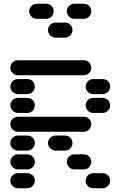

<svg xmlns="http://www.w3.org/2000/svg" viewBox="-20 -1010 640 1020"><path d="M435 -50Q435 -34 447 -22Q459 -10 475 -10H525Q542 -10 553.5 -22Q565 -34 565 -50Q565 -67 553.5 -78.5Q542 -90 525 -90H475Q459 -90 447 -78.5Q435 -67 435 -50ZM35 -50Q35 -34 47 -22Q59 -10 75 -10H125Q142 -10 153.5 -22Q165 -34 165 -50Q165 -67 153.5 -78.5Q142 -90 125 -90H75Q59 -90 47 -78.5Q35 -67 35 -50ZM335 -150Q335 -134 347 -122Q359 -110 375 -110H425Q442 -110 453.5 -122Q465 -134 465 -150Q465 -167 453.5 -178.5Q442 -190 425 -190H375Q359 -190 347 -178.5Q335 -167 335 -150ZM35 -150Q35 -134 47 -122Q59 -110 75 -110H125Q142 -110 153.5 -122Q165 -134 165 -150Q165 -167 153.5 -178.5Q142 -190 125 -190H75Q59 -190 47 -178.5Q35 -167 35 -150ZM235 -250Q235 -234 247 -222Q259 -210 275 -210H325Q342 -210 353.5 -222Q365 -234 365 -250Q365 -267 353.5 -278.5Q342 -290 325 -290H275Q259 -290 247 -278.5Q235 -267 235 -250ZM35 -250Q35 -234 47 -222Q59 -210 75 -210H125Q142 -210 153.5 -222Q165 -234 165 -250Q165 -267 153.5 -278.5Q142 -290 125 -290H75Q59 -290 47 -278.5Q35 -267 35 -250ZM35 -350Q35 -334 47 -322Q59 -310 75 -310H425Q442 -310 453.5 -322Q465 -334 465 -350Q465 -367 453.5 -378.5Q442 -390 425 -390H75Q59 -390 47 -378.5Q35 -367 35 -350ZM435 -450Q435 -434 447 -422Q459 -410 475 -410H525Q542 -410 553.5 -422Q565 -434 565 -450Q565 -467 553.5 -478.5Q542 -490 525 -490H475Q459 -490 447 -478.5Q435 -467 435 -450ZM35 -450Q35 -434 47 -422Q59 -410 75 -410H125Q142 -410 153.5 -422Q165 -434 165 -450Q165 -467 153.5 -478.5Q142 -490 125 -490H75Q59 -490 47 -478.5Q35 -467 35 -450ZM435 -550Q435 -534 447 -522Q459 -510 475 -510H525Q542 -510 553.5 -522Q565 -534 565 -550Q565 -567 553.5 -578.5Q542 -590 525 -590H475Q459 -590 447 -578.5Q435 -567 435 -550ZM35 -550Q35 -534 47 -522Q59 -510 75 -510H125Q142 -510 153.5 -522Q165 -534 165 -550Q165 -567 153.5 -578.5Q142 -590 125 -590H75Q59 -590 47 -578.5Q35 -567 35 -550ZM35 -650Q35 -634 47 -622Q59 -610 75 -610H425Q442 -610 453.5 -622Q465 -634 465 -650Q465 -667 453.5 -678.5Q442 -690 425 -690H75Q59 -690 47 -678.5Q35 -667 35 -650ZM235 -850Q235 -834 247 -822Q259 -810 275 -810H325Q342 -810 353.5 -822Q365 -834 365 -850Q365 -867 353.5 -878.5Q342 -890 325 -890H275Q259 -890 247 -878.5Q235 -867 235 -850ZM335 -950Q335 -934 347 -922Q359 -910 375 -910H425Q442 -910 453.5 -922Q465 -934 465 -950Q465 -967 453.5 -978.5Q442 -990 425 -990H375Q359 -990 347 -978.5Q335 -967 335 -950ZM135 -950Q135 -934 147 -922Q159 -910 175 -910H225Q242 -910 253.5 -922Q265 -934 265 -950Q265 -967 253.5 -978.5Q242 -990 225 -990H175Q159 -990 147 -978.5Q135 -967 135 -950Z"/></svg>

Font: Matrix Sans Raster
Style: Regular
Weight: 400
Designer: Brad Neil
Version: Version 1.100